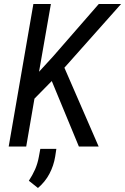

<svg xmlns="http://www.w3.org/2000/svg" viewBox="-20 -731 624 958"><path d="M151.9 -238.8 238.3 -326.7 373.5 0H472.2L301.3 -393.1L584 -710.9H472.7L245.1 -449.7L174.8 -373L233.9 -710.9H146.5L23.4 0H110.8ZM255.4 49.8 261.2 11.7H181.2L173.8 51.8C169.9 73.7 163.6 94.2 155.3 113.8C146.5 133.3 136.2 152.3 124 170.9L169.4 207C193.4 186.5 212.4 163.1 226.6 136.2C240.7 109.4 250.5 80.6 255.4 49.8Z"/></svg>

Font: Roboto Condensed
Style: Italic
Weight: 400
Designer: Google
Version: Version 1.000;PS 001.000;hotconv 1.0.88;makeotf.lib2.5.64775